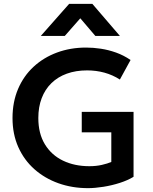

<svg xmlns="http://www.w3.org/2000/svg" viewBox="-20 -962 792 997"><path d="M437 15Q354.5 15 283.2 -10.5Q212 -36 158.5 -83.5Q105 -131 75 -198.2Q45 -265.5 45 -349Q45 -432.5 73.8 -500Q102.5 -567.5 154.5 -615.5Q206.5 -663.5 276 -689.2Q345.5 -715 427 -715Q464.5 -715 504 -709Q543.5 -703 582.8 -689Q622 -675 658 -650.5L602.5 -549Q565 -573 522 -584.8Q479 -596.5 432.5 -596.5Q374 -596.5 327 -579.5Q280 -562.5 247 -530.2Q214 -498 196.5 -452.2Q179 -406.5 179 -349Q179 -268.5 213.2 -212.5Q247.5 -156.5 307.2 -127.8Q367 -99 444 -99Q479.5 -99 509 -105.8Q538.5 -112.5 558 -121V-275H404.5V-381H673.5V-44Q644.5 -26 602.8 -12.5Q561 1 516.8 8Q472.5 15 437 15ZM192 -775.5 339 -942H459.5L602.5 -775.5H475L397 -867L316.5 -775.5Z"/></svg>

Font: Geologica Roman Medium
Style: Regular
Weight: 500
Designer: Sindre Bremnes, Frode Helland
Foundry: Monokrom Skriftforlag AS
Version: Version 1.010;gftools[0.9.28]